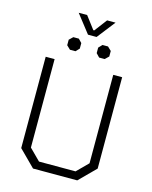

<svg xmlns="http://www.w3.org/2000/svg" viewBox="-145 -1115 958 1208"><g transform="rotate(15 334.0 -510.5)"><path d="M85 -105V-700H143V-124L215 -52H453L525 -124V-700H583V-105L478 0H190ZM214 -1021H269L331 -939H337L399 -1021H454L362 -903H306ZM197 -805V-841L221 -864H257L279 -841V-805L257 -782H221ZM389 -805V-841L411 -864H447L471 -841V-805L447 -782H411Z"/></g></svg>

Font: Chakra Petch Light
Style: Regular
Weight: 300
Designer: Katatrad Aksorn Co.,Ltd.
Foundry: Cadson Demak Co.,Ltd.
Version: Version 1.000; ttfautohint (v1.6)